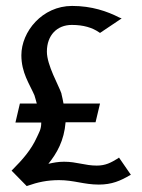

<svg xmlns="http://www.w3.org/2000/svg" viewBox="-20 -610 480 647"><path d="M19 -35 70 17 73 16C107 4 139 -3 179 -3C229 -3 263 12 313 12C357 12 386 -1 417 -19L421 -21L381 -79L377 -76C354 -62 336 -52 306 -52C266 -52 239 -65 196 -65C176 -65 161 -62 143 -58C172 -94 196 -136 201 -198H302L317 -261H194C192 -271 190 -283 187 -294V-295C178 -322 138 -390 138 -436C138 -491 172 -526 222 -526C261 -526 291 -517 314 -501L317 -499L390 -548L382 -551C341 -572 289 -590 223 -590C122 -590 52 -503 52 -424C52 -365 79 -328 96 -289C99 -280 101 -271 104 -261H47L32 -197H119C119 -173 111 -163 104 -147C85 -105 56 -72 22 -38Z"/></svg>

Font: Charger Sport
Style: DfBd
Weight: 400
Designer: Jasper
Foundry: Cannot Into Space Fonts
Version: Version 1.1